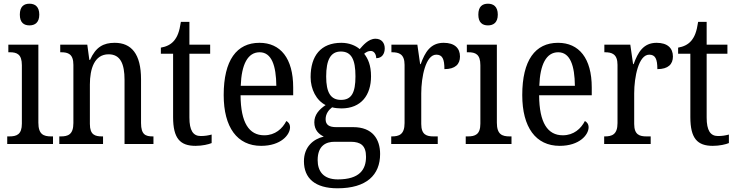

<svg xmlns="http://www.w3.org/2000/svg" viewBox="-20 -777 3972 1036"><path d="M139 -640C168 -640 192 -655 192 -698C192 -742 168 -757 139 -757C109 -757 87 -742 87 -698C87 -655 109 -640 139 -640ZM19 0H266V-41H256C215 -41 187 -52 187 -115V-536H25V-495H33C72 -495 98 -484 98 -425V-110C98 -51 70 -41 30 -41H19Z M300 0H536V-41H531C493 -41 465 -49 465 -108V-321C465 -405 489 -484 566 -484C630 -484 652 -432 652 -346V0H808V-41H804C766 -41 741 -50 741 -113V-349C741 -486 689 -546 599 -546C539 -546 497 -524 466 -454H462L451 -536H305V-495H310C347 -495 376 -486 376 -427V-113C376 -50 346 -41 308 -41H300Z M1035 10C1072 10 1105 2 1122 -5V-51C1103 -46 1086 -43 1063 -43C1022 -43 1002 -73 1002 -143V-487H1114V-536H1002V-659H956C948 -605 937 -579 919 -557C901 -536 877 -525 848 -520V-487H914V-145C914 -30 952 10 1035 10Z M1389 10C1496 10 1545 -50 1545 -90C1545 -108 1535 -119 1525 -124C1504 -83 1465 -47 1406 -47C1324 -47 1279 -114 1278 -263H1562V-305C1562 -463 1493 -546 1380 -546C1257 -546 1187 -452 1187 -264C1187 -90 1260 10 1389 10ZM1471 -314H1279C1283 -430 1317 -495 1381 -495C1446 -495 1470 -422 1471 -314Z M1801 239C1958 239 2031 167 2031 54C2031 -26 1990 -91 1886 -91H1794C1755 -91 1737 -104 1737 -134C1737 -164 1755 -185 1772 -198C1784 -194 1808 -192 1822 -192C1930 -192 1982 -265 1982 -365C1982 -425 1966 -460 1945 -487C1956 -496 1966 -502 1981 -502C1999 -502 2010 -483 2010 -463C2042 -463 2056 -488 2056 -516C2056 -544 2040 -568 2006 -568C1967 -568 1937 -530 1921 -512C1899 -531 1864 -546 1822 -546C1711 -546 1656 -476 1656 -361C1656 -295 1687 -235 1737 -210C1701 -186 1676 -157 1676 -117C1676 -74 1702 -52 1727 -40C1671 -27 1620 15 1620 93C1620 185 1680 239 1801 239ZM1820 -238C1764 -238 1740 -278 1740 -364C1740 -454 1764 -499 1819 -499C1876 -499 1898 -456 1898 -365C1898 -277 1877 -238 1820 -238ZM1803 191C1724 191 1694 146 1694 87C1694 8 1740 -12 1785 -12H1872C1926 -12 1955 8 1955 69C1955 137 1921 191 1803 191Z M2091 0H2342V-41H2320C2283 -41 2253 -49 2253 -108V-273C2253 -362 2277 -482 2334 -482C2367 -482 2378 -459 2378 -404C2437 -404 2462 -431 2462 -472C2462 -517 2433 -546 2374 -546C2302 -546 2273 -494 2250 -431H2247L2232 -536H2092V-495H2095C2132 -495 2163 -486 2163 -427V-113C2163 -50 2132 -41 2094 -41H2091Z M2613 -640C2642 -640 2666 -655 2666 -698C2666 -742 2642 -757 2613 -757C2583 -757 2561 -742 2561 -698C2561 -655 2583 -640 2613 -640ZM2493 0H2740V-41H2730C2689 -41 2661 -52 2661 -115V-536H2499V-495H2507C2546 -495 2572 -484 2572 -425V-110C2572 -51 2544 -41 2504 -41H2493Z M3000 10C3107 10 3156 -50 3156 -90C3156 -108 3146 -119 3136 -124C3115 -83 3076 -47 3017 -47C2935 -47 2890 -114 2889 -263H3173V-305C3173 -463 3104 -546 2991 -546C2868 -546 2798 -452 2798 -264C2798 -90 2871 10 3000 10ZM3082 -314H2890C2894 -430 2928 -495 2992 -495C3057 -495 3081 -422 3082 -314Z M3240 0H3491V-41H3469C3432 -41 3402 -49 3402 -108V-273C3402 -362 3426 -482 3483 -482C3516 -482 3527 -459 3527 -404C3586 -404 3611 -431 3611 -472C3611 -517 3582 -546 3523 -546C3451 -546 3422 -494 3399 -431H3396L3381 -536H3241V-495H3244C3281 -495 3312 -486 3312 -427V-113C3312 -50 3281 -41 3243 -41H3240Z M3826 10C3863 10 3896 2 3913 -5V-51C3894 -46 3877 -43 3854 -43C3813 -43 3793 -73 3793 -143V-487H3905V-536H3793V-659H3747C3739 -605 3728 -579 3710 -557C3692 -536 3668 -525 3639 -520V-487H3705V-145C3705 -30 3743 10 3826 10Z"/></svg>

Font: Noto Serif Ethiopic Cn
Style: Regular
Weight: 400
Width: 3
Designer: Monotype Design Team
Foundry: Monotype Imaging Inc.
Version: Version 2.102